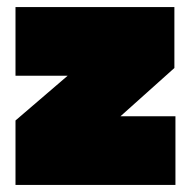

<svg xmlns="http://www.w3.org/2000/svg" viewBox="-20 -525 540 545"><path d="M24 -310V-505H475V-332L322 -195H478V0H24V-183L172 -310Z"/></svg>

Font: Titillium Web Black
Style: Regular
Weight: 900
Version: Version 1.002;PS 35.000;hotconv 1.0.70;makeotf.lib2.5.55311